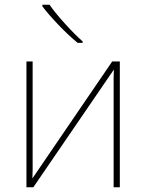

<svg xmlns="http://www.w3.org/2000/svg" viewBox="-20 -786 614 806"><path d="M117 -528H91V0H120L458 -494Q457 -472 457 -459.5Q457 -447 457 -426V0H483V-528H451L116 -37Q117 -60 117 -74.5Q117 -89 117 -114ZM188 -766H158V-759Q184 -725 225 -682Q266 -639 306 -606H327V-612Q293 -642 251.5 -688Q210 -734 188 -766Z"/></svg>

Font: Noto Sans UI Thin
Style: Regular
Weight: 250
Designer: Monotype Design Team
Foundry: Monotype Imaging Inc.
Version: Version 1.901